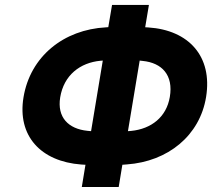

<svg xmlns="http://www.w3.org/2000/svg" viewBox="-20 -747 889 767"><path d="M574.9 -727.3H427.6L412.6 -638.5L403.4 -637.8C234.4 -628.9 100.9 -521.7 73.9 -358.3C48.3 -203.5 143.5 -101.9 304.3 -89.8L321.4 -88.8L306.8 0H454.2L468.8 -88.8L486.9 -90.2C650.9 -101.9 778.4 -205.3 803.3 -359.7C829.5 -521.3 734.7 -626.8 572.4 -637.4L560 -638.1ZM220.5 -358.3C235.1 -447.1 300.4 -496.8 381.4 -504.3L390.6 -505L343.8 -223L329.2 -224.4C253.2 -232.2 207.4 -278.1 220.5 -358.3ZM491.1 -223 538 -505 550.1 -503.6C626.8 -496.1 673.3 -447.1 658.4 -359.7C644.9 -279.1 584.2 -232.2 504.6 -224.1Z"/></svg>

Font: Margiela Sans
Style: Bold Italic
Weight: 700
Italic angle: -9.39999°
Designer: Stefan Endress, Andreas Faust
Version: Version 1.100;FEAKit 1.0